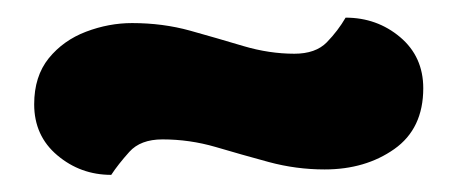

<svg xmlns="http://www.w3.org/2000/svg" viewBox="-20 -368 530 223"><path d="M321.9 -305.6Q346.6 -305.6 359.6 -318.9Q372.6 -332.3 381.4 -347.5Q417.8 -347.5 444.7 -324.9Q471.6 -302.2 471.6 -265.5Q471.6 -218.6 438 -194.9Q404.4 -171.2 357.1 -171.2Q324 -171.2 292.2 -179.8Q260.5 -188.4 230.4 -197.3Q200.2 -206.1 168.7 -206.1Q143.2 -206.1 130.2 -191.6Q117.2 -177.1 109.2 -164.9Q73.5 -164.9 46.6 -187.6Q19.7 -210.2 19.7 -246.9Q19.7 -279.3 36.6 -300.3Q53.6 -321.2 80 -331.2Q106.4 -341.2 133.4 -341.2Q169.1 -341.2 200.8 -332.4Q232.6 -323.5 262.7 -314.5Q292.8 -305.6 321.9 -305.6Z"/></svg>

Font: Baloo Paaji 2
Style: Regular
Weight: 400
Designer: Shuchita Grover, Noopur Datye and Ek Type
Foundry: Ek Type
Version: Version 1.700